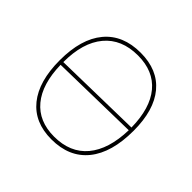

<svg xmlns="http://www.w3.org/2000/svg" viewBox="-157 -818 998 998"><g transform="rotate(45 342.5 -318.5)"><path d="M347 -642Q473 -642 540.5 -561Q608 -480 608 -329Q608 -168 538 -81.5Q468 5 337 5Q212 5 144.5 -78.5Q77 -162 77 -317Q77 -474 147 -558Q217 -642 347 -642ZM347 -622Q227 -622 162 -544Q97 -466 97 -323L588 -333Q586 -473 524 -547.5Q462 -622 347 -622ZM337 -15Q455 -15 519.5 -92Q584 -169 588 -313L97 -303Q100 -164 162 -89.5Q224 -15 337 -15Z"/></g></svg>

Font: Alegreya Sans SC Thin
Style: Regular
Weight: 100
Designer: Juan Pablo del Peral
Foundry: Huerta Tipografica
Version: Version 2.007